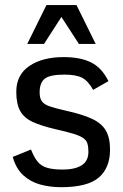

<svg xmlns="http://www.w3.org/2000/svg" viewBox="-20 -740 494 771"><path d="M225.1 11.7Q181.2 11.7 141.6 1Q102.1 -9.8 73 -36.6Q43.9 -63.5 31.2 -109.9L104.5 -139.6Q116.7 -108.4 131.1 -90.8Q145.5 -73.2 169.2 -66.2Q192.9 -59.1 232.4 -59.1Q279.8 -59.1 307.4 -75.9Q335 -92.8 335 -130.4Q335 -150.9 330.8 -164.1Q326.7 -177.2 313.2 -186.3Q299.8 -195.3 272.9 -203.4Q246.1 -211.4 200.7 -221.7Q146.5 -234.4 112.1 -250Q77.6 -265.6 61.5 -293.7Q45.4 -321.8 45.4 -371.6Q45.4 -439.5 97.9 -475.1Q150.4 -510.7 235.8 -510.7Q302.2 -510.7 345.5 -489.5Q388.7 -468.3 415.5 -414.1Q415.5 -414.1 406.2 -408.9Q397 -403.8 384.8 -396.7Q372.6 -389.6 363.3 -384.3Q354 -378.9 354 -378.9Q334.5 -414.6 310.1 -427.5Q285.6 -440.4 238.8 -440.4Q180.7 -440.4 160.2 -424.3Q139.6 -408.2 139.2 -371.1Q138.7 -346.7 147.9 -333.5Q157.2 -320.3 180.7 -312.5Q204.1 -304.7 245.1 -295.4Q309.6 -281.2 348.4 -263.4Q387.2 -245.6 404.5 -216.6Q421.9 -187.5 421.9 -139.2Q421.9 -65.9 376.7 -27.1Q331.5 11.7 225.1 11.7ZM89.4 -563.5 166.5 -719.7H287.1L364.3 -563.5H296.9L226.6 -671.9L156.7 -563.5Z"/></svg>

Font: Pontano Sans SemiBold
Style: Regular
Weight: 600
Designer: Vernon Adams
Foundry: Vernon Adams
Version: Version 2.001